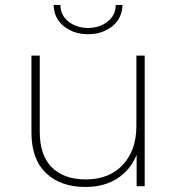

<svg xmlns="http://www.w3.org/2000/svg" viewBox="-20 -740 706 763"><path d="M320 3Q221 3 163 -52Q105 -107 105 -214V-519H138V-216Q138 -123 186 -75Q234 -27 321 -27Q414 -27 468 -85Q522 -143 522 -239V-519H555V0H523V-125Q499 -65 446.5 -31Q394 3 320 3ZM330 -604Q274 -604 234.5 -635Q195 -666 193 -720H220Q221 -678 253 -653.5Q285 -629 330 -629Q375 -629 407 -653.5Q439 -678 440 -720H467Q465 -666 425.5 -635Q386 -604 330 -604Z"/></svg>

Font: Montserrat ExtraLight
Style: Regular
Weight: 200
Designer: Julieta Ulanovsky
Foundry: Julieta Ulanovsky
Version: Version 9.000; ttfautohint (v1.8.4.7-5d5b)